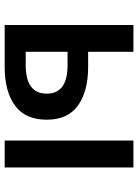

<svg xmlns="http://www.w3.org/2000/svg" viewBox="95 -685 590 820"><g transform="rotate(90 390.0 -275.0)"><path d="M86.9 0V-549.8H201.2V-356.4H266.6Q370.1 -356.4 430.7 -313Q491.2 -269.5 491.2 -179.7Q491.2 -87.9 430.7 -43.9Q370.1 0 266.6 0ZM201.2 -89.8H257.8Q379.9 -89.8 379.9 -179.7Q379.9 -268.6 257.8 -268.6H201.2ZM580.1 0V-549.8H695.3V0Z"/></g></svg>

Font: Gen Shin Gothic Medium
Style: Regular
Weight: 500
Designer: [Source Han Sans]
Ryoko NISHIZUKA  (kana & ideographs); Paul D. Hunt (Latin, Greek & Cyrillic); Wenlong ZHANG  (bopomofo
Version: Version 1.002.20150607